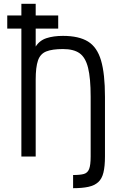

<svg xmlns="http://www.w3.org/2000/svg" viewBox="-20 -820 640 1006"><path d="M363 166V97Q400 97 419.5 91.5Q439 86 447 65.5Q455 45 455 0H530Q530 51 522 84Q514 117 494.5 134.5Q475 152 443 159Q411 166 363 166ZM92 0V-800H167V-576Q187 -608 223.5 -620Q260 -632 310 -632Q393 -632 441 -602.5Q489 -573 509.5 -503Q530 -433 530 -313V0H455V-313Q455 -410 441.5 -464.5Q428 -519 397 -541Q366 -563 310 -563Q254 -563 222.5 -550.5Q191 -538 179 -503Q167 -468 167 -403V0ZM18 -670V-739H285V-670Z"/></svg>

Font: Victor Mono
Style: Regular
Weight: 400
Monospace: yes
Designer: Rune Bjørnerås
Version: Version 1.561;gftools[0.9.30]